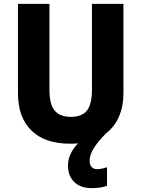

<svg xmlns="http://www.w3.org/2000/svg" viewBox="-20 -734 731 994"><path d="M444 98Q444 120 455 131Q466 142 482 142Q495 142 510 138.5Q525 135 534 132V228Q518 234 498 237Q478 240 455 240Q397 240 364.5 208.5Q332 177 332 123Q332 62 384 8Q364 10 343 10Q212 10 142.5 -58.5Q73 -127 73 -251V-714H236V-269Q236 -192 264 -160.5Q292 -129 346 -129Q404 -129 430 -161.5Q456 -194 456 -270V-714H619V-252Q619 -184 596 -130.5Q573 -77 528 -43Q484 2 464 35.5Q444 69 444 98Z"/></svg>

Font: Noto Sans Tamil SemiCondensed ExtraBold
Style: Regular
Weight: 800
Width: 4
Designer: Jelle Bosma - Monotype Design Team
Foundry: Monotype Imaging Inc.
Version: Version 2.004; ttfautohint (v1.8.4.7-5d5b)